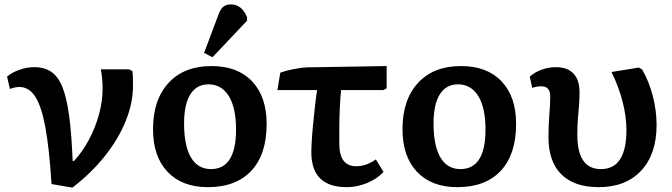

<svg xmlns="http://www.w3.org/2000/svg" viewBox="-20 -836 3054 872"><path d="M309 16 214 0Q204 -161 186 -258Q168 -355 139.5 -398Q111 -441 68 -441Q49 -441 25 -432L12 -488Q34 -507 68 -519Q102 -531 135 -531Q181 -531 212.5 -510Q244 -489 263.5 -440.5Q283 -392 294 -310Q305 -228 310 -105H316Q355 -147 384.5 -202.5Q414 -258 430 -318Q446 -378 446 -432Q446 -480 438 -521H565L581 -514Q583 -502 583.5 -488.5Q584 -475 584 -447Q584 -368 551 -286.5Q518 -205 456.5 -127.5Q395 -50 309 16Z M924 14Q807 14 741 -55.5Q675 -125 675 -249Q675 -383 745.5 -459.5Q816 -536 941 -536Q1059 -536 1125 -466.5Q1191 -397 1191 -273Q1191 -135 1121.5 -60.5Q1052 14 924 14ZM938 -68Q1052 -68 1052 -248Q1052 -347 1019 -400Q986 -453 927 -453Q873 -453 844.5 -407.5Q816 -362 816 -276Q816 -173 847.5 -120.5Q879 -68 938 -68ZM945 -576 907 -596 969 -761Q979 -792 992.5 -804Q1006 -816 1029 -816Q1078 -816 1102 -758V-742Z M1555 14Q1394 14 1394 -144Q1394 -163 1396 -197Q1398 -231 1402 -272Q1406 -313 1410.5 -353.5Q1415 -394 1420 -427H1240L1253 -506Q1277 -515 1313 -522Q1349 -529 1371 -530L1736 -536V-435L1721 -427H1529Q1525 -388 1523 -340.5Q1521 -293 1521 -250.5Q1521 -208 1521 -183Q1521 -81 1598 -81Q1620 -81 1641 -88Q1662 -95 1687 -112L1722 -55Q1692 -23 1646.5 -4.5Q1601 14 1555 14Z M2057 14Q1940 14 1874 -55.5Q1808 -125 1808 -249Q1808 -383 1878.5 -459.5Q1949 -536 2074 -536Q2192 -536 2258 -466.5Q2324 -397 2324 -273Q2324 -135 2254.5 -60.5Q2185 14 2057 14ZM2071 -68Q2185 -68 2185 -248Q2185 -347 2152 -400Q2119 -453 2060 -453Q2006 -453 1977.5 -407.5Q1949 -362 1949 -276Q1949 -173 1980.5 -120.5Q2012 -68 2071 -68Z M2699 14Q2588 14 2529.5 -44Q2471 -102 2471 -213Q2471 -268 2475 -316Q2479 -364 2479 -398Q2479 -444 2439 -444Q2418 -444 2397 -437L2386 -488Q2408 -508 2440 -519.5Q2472 -531 2505 -531Q2557 -531 2584.5 -502Q2612 -473 2612 -418Q2612 -384 2609.5 -355Q2607 -326 2604.5 -295.5Q2602 -265 2602 -224Q2602 -68 2709 -68Q2825 -68 2825 -245Q2825 -308 2807 -376.5Q2789 -445 2757 -509L2881 -529L2896 -521Q2927 -468 2944.5 -401Q2962 -334 2962 -268Q2962 -136 2892 -61Q2822 14 2699 14Z"/></svg>

Font: Literata 7pt SemiBold
Style: Regular
Weight: 600
Designer: Latin by Veronika Burian and Jose Scaglione. Greek by Irene Vlachou. Cyrillic by Vera Evstafieva.
Foundry: TypeTogether
Version: Version 3.002